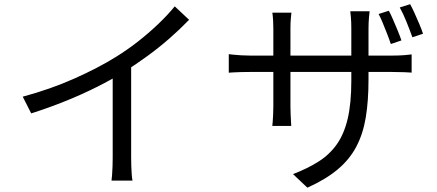

<svg xmlns="http://www.w3.org/2000/svg" viewBox="-20 -813 2040 897"><path d="M86.2 -361.3Q215.9 -396.3 327.9 -446.2Q439.8 -496.1 522.6 -547.7Q575.4 -580.5 624.9 -619.2Q674.3 -658 718.3 -699.8Q762.3 -741.6 796.4 -783.3L863.4 -720.5Q820.6 -676.3 771.7 -633.4Q722.7 -590.5 668.2 -550.9Q613.7 -511.2 555.3 -474.4Q500.4 -440.8 431.2 -406.1Q362 -371.4 284.2 -340.1Q206.3 -308.8 125.8 -283.3ZM506.5 -506.3 592.7 -532.1V-75.9Q592.7 -57.4 593.4 -36.2Q594.1 -15 595.5 2.9Q596.9 20.9 599 30.7H501Q502.4 20.9 503.7 2.9Q505.1 -15 505.8 -36.2Q506.5 -57.4 506.5 -75.9Z M1796.7 -762.8Q1806.1 -745.3 1816.9 -720.2Q1827.7 -695 1838.2 -669.7Q1848.6 -644.4 1855.4 -624.2L1805.9 -607.3Q1798.9 -628.7 1789 -653.8Q1779 -679 1768.9 -704Q1758.8 -729 1748.8 -747.6ZM1896.2 -793.4Q1906.2 -775.2 1917.2 -750.7Q1928.2 -726.2 1938.9 -701.2Q1949.5 -676.2 1956.3 -655.3L1906.6 -638.9Q1894.8 -672.1 1879 -711.1Q1863.3 -750.2 1847.7 -778.1ZM1701.6 -441.8Q1701.6 -341.8 1688.9 -264.6Q1676.1 -187.3 1644.5 -127.6Q1613 -67.8 1557.3 -21.3Q1501.7 25.3 1416 63.8L1348.9 0.4Q1417.2 -25.8 1468.2 -58.2Q1519.3 -90.5 1553.4 -138.6Q1587.5 -186.7 1604.4 -258.4Q1621.3 -330.2 1621.3 -435.3V-678.4Q1621.3 -708.1 1619.5 -730.5Q1617.7 -752.9 1616.5 -760.3H1706.8Q1706 -752.9 1703.8 -730.5Q1701.6 -708.1 1701.6 -678.4ZM1341.5 -753.9Q1340.7 -746.9 1338.8 -727.2Q1336.9 -707.5 1336.9 -681.6V-315Q1336.9 -297.1 1337.9 -277.7Q1338.9 -258.3 1339.6 -244Q1340.3 -229.6 1340.7 -224.5H1252.2Q1253 -229.6 1254 -243.7Q1255 -257.7 1256 -277.1Q1257 -296.5 1257 -315V-681.4Q1257 -697.9 1255.9 -717.5Q1254.8 -737.1 1252.4 -753.9ZM1048.8 -560Q1053.5 -559.2 1069.2 -557.6Q1084.9 -556 1106.5 -554.6Q1128.1 -553.3 1149 -553.3H1811.4Q1845 -553.3 1869 -555.3Q1893 -557.3 1903.1 -558.8V-473.8Q1894.9 -474.6 1870 -475.7Q1845 -476.8 1811.8 -476.8H1149Q1127.5 -476.8 1106.6 -476.3Q1085.7 -475.8 1070.2 -474.8Q1054.7 -473.8 1048.8 -473.4Z"/></svg>

Font: Shanggu Sans SC VF
Style: Regular
Weight: 250
Designer: GuiWonder
Version: Version 1.021